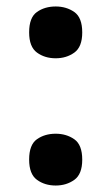

<svg xmlns="http://www.w3.org/2000/svg" viewBox="-20 -565 344 593"><path d="M152 -385Q118.2 -385 94.1 -402.7Q70 -420.3 70 -465.1Q70 -511 94.1 -528Q118.2 -545 152 -545Q185 -545 209.5 -527.9Q234 -510.8 234 -464.8Q234 -420 209.5 -402.5Q185 -385 152 -385ZM152 8Q118.2 8 94.1 -9.7Q70 -27.3 70 -72.1Q70 -118 94.1 -135Q118.2 -152 152 -152Q185 -152 209.5 -134.9Q234 -117.8 234 -71.8Q234 -27 209.5 -9.5Q185 8 152 8Z"/></svg>

Font: Noto Serif Tamil
Style: Regular
Weight: 400
Designer: Indian Type Foundry, Tom Grace, and the Monotype Design Team
Foundry: Monotype Imaging Inc.
Version: Version 2.003